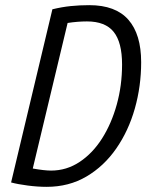

<svg xmlns="http://www.w3.org/2000/svg" viewBox="-20 -719 596 744"><path d="M161 5Q126 5 87.5 0Q49 -5 23 -12L183 -683Q220 -692 254.5 -695.5Q289 -699 326 -699Q428 -699 477.5 -642.5Q527 -586 527 -478Q527 -385 502.5 -298.5Q478 -212 430.5 -143.5Q383 -75 315 -35Q247 5 161 5ZM178 -58Q238 -58 288.5 -91.5Q339 -125 375.5 -182.5Q412 -240 432.5 -314Q453 -388 453 -469Q453 -555 420.5 -595.5Q388 -636 317 -636Q281 -636 242 -630L107 -66Q152 -58 178 -58Z"/></svg>

Font: Ubuntu Sans Condensed
Style: Italic
Weight: 400
Width: 3
Italic angle: -13.5°
Designer: Dalton Maag Ltd
Foundry: Dalton Maag Ltd
Version: Version 1.006; ttfautohint (v1.8.4.7-5d5b)